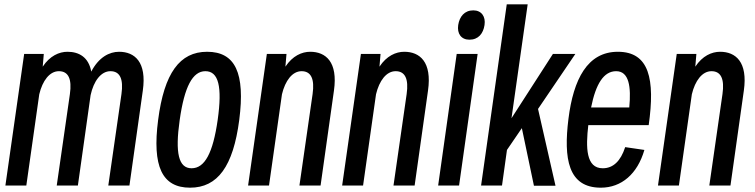

<svg xmlns="http://www.w3.org/2000/svg" viewBox="-20 -830 3501 890"><path d="M102 30 162 -393C177 -456 210 -500 253 -500C297 -500 314 -464 304 -394L243 30H341L400 -389C414 -454 448 -500 492 -500C536 -500 553 -464 543 -394L482 30H580L642 -410C661 -543 604 -590 532 -590C487 -590 438 -565 403 -498C391 -565 346 -590 293 -590C254 -590 211 -571 178 -521L183 -580H92L5 30Z M861 40C989 40 1061 -59 1089 -274C1117 -491 1071 -590 940 -590C813 -590 741 -491 713 -274C685 -59 731 40 861 40ZM868 -50C808 -50 791 -120 813 -274C835 -429 873 -500 932 -500C993 -500 1011 -429 989 -274C967 -120 929 -50 868 -50Z M1227 30 1287 -393C1302 -456 1335 -500 1378 -500C1422 -500 1439 -464 1429 -394L1368 30H1466L1528 -410C1547 -543 1490 -590 1418 -590C1379 -590 1336 -571 1303 -521L1308 -580H1217L1130 30Z M1663 30 1723 -393C1738 -456 1771 -500 1814 -500C1858 -500 1875 -464 1865 -394L1804 30H1902L1964 -410C1983 -543 1926 -590 1854 -590C1815 -590 1772 -571 1739 -521L1744 -580H1653L1566 30Z M2156 -646C2197 -646 2220 -674 2226 -714C2232 -753 2212 -782 2174 -782C2133 -782 2110 -753 2104 -714C2098 -674 2118 -646 2156 -646ZM2108 30 2194 -580H2097L2011 30Z M2307 30 2330 -135 2399 -236 2455 31H2555L2474 -325L2647 -580H2543L2351 -282L2426 -810H2329L2210 30Z M2967 -135 2878 -148C2857 -83 2822 -50 2774 -50C2696 -50 2695 -146 2707 -250H2987C3017 -463 2990 -590 2844 -590C2703 -590 2638 -463 2615 -279C2592 -95 2613 40 2765 40C2861 40 2935 -24 2967 -135ZM2836 -500C2896 -500 2906 -428 2897 -332H2720C2742 -442 2779 -500 2836 -500Z M3127 30 3187 -393C3202 -456 3235 -500 3278 -500C3322 -500 3339 -464 3329 -394L3268 30H3366L3428 -410C3447 -543 3390 -590 3318 -590C3279 -590 3236 -571 3203 -521L3208 -580H3117L3030 30Z"/></svg>

Font: Smiley Sans Oblique
Style: Regular
Weight: 400
Italic angle: -8°
Designer: oooooohmygosh, Nagisa Chen, Janine Sui, Heda Shi, Jian Li
Foundry: atelierAnchor
Version: Version 2.0.1